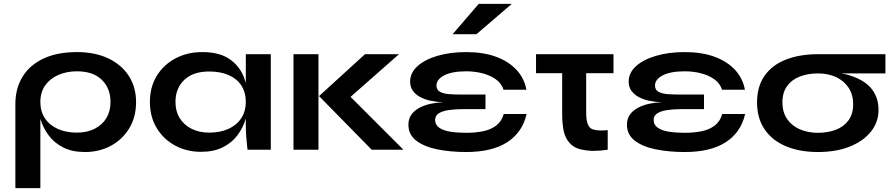

<svg xmlns="http://www.w3.org/2000/svg" viewBox="-20 -779 4627 999"><path d="M422 12Q356 12 309.5 -11.5Q263 -35 234 -73.5Q205 -112 191 -158L190 -161V200H60V-238Q60 -319 97.5 -380Q135 -441 206.5 -474.5Q278 -508 380 -508Q475 -508 544 -475Q613 -442 650.5 -383.5Q688 -325 688 -248Q688 -169 652 -110.5Q616 -52 556 -20Q496 12 422 12ZM380 -89Q433 -89 472.5 -109Q512 -129 533.5 -164.5Q555 -200 555 -248Q555 -320 509.5 -364Q464 -408 380 -408Q327 -408 283.5 -389Q240 -370 215 -334.5Q190 -299 190 -248Q190 -200 213 -164.5Q236 -129 279 -109Q322 -89 380 -89Z M1026 11Q952 11 891.5 -21.5Q831 -54 795.5 -112.5Q760 -171 760 -248Q760 -327 796 -385Q832 -443 893.5 -475.5Q955 -508 1033 -508Q1119 -508 1171.5 -473.5Q1224 -439 1248 -380Q1254 -364 1259 -348V-497H1389V0H1268Q1268 -3 1265.5 -22.5Q1263 -42 1261 -70.5Q1259 -99 1259 -128V-162Q1258 -160 1258 -159Q1244 -113 1215 -74.5Q1186 -36 1139 -12.5Q1092 11 1026 11ZM1068 -89Q1127 -89 1170 -109Q1213 -129 1236 -165Q1259 -201 1259 -248Q1259 -299 1235.5 -334.5Q1212 -370 1169.5 -388.5Q1127 -407 1068 -407Q985 -407 939 -363.5Q893 -320 893 -248Q893 -200 915 -164.5Q937 -129 976.5 -109Q1016 -89 1068 -89Z M1507 -497H1637V0H1507ZM2056 -497 1804 -275 2079 0H1914L1640 -279L1879 -497Z M2406 12Q2323 12 2254.5 -2Q2186 -16 2145.5 -47.5Q2105 -79 2105 -130Q2105 -161 2120.5 -182.5Q2136 -204 2162 -218Q2188 -232 2220.5 -239Q2253 -246 2287 -247Q2253 -248 2222 -254.5Q2191 -261 2166.5 -274Q2142 -287 2128 -307Q2114 -327 2114 -354Q2114 -400 2152 -434.5Q2190 -469 2256 -488.5Q2322 -508 2406 -508Q2494 -508 2560 -484Q2626 -460 2667 -416Q2708 -372 2719 -312H2600Q2589 -346 2559 -367Q2529 -388 2489 -398Q2449 -408 2406 -408Q2332 -408 2291.5 -387Q2251 -366 2251 -334Q2251 -311 2270 -301Q2289 -291 2319 -289Q2349 -287 2383 -287H2506V-211H2383Q2348 -211 2316 -206.5Q2284 -202 2264 -190Q2244 -178 2244 -155Q2244 -129 2266 -114Q2288 -99 2325 -93.5Q2362 -88 2406 -88Q2453 -88 2493 -96Q2533 -104 2561.5 -125.5Q2590 -147 2601 -186H2720Q2709 -137 2683 -100Q2657 -63 2617.5 -38Q2578 -13 2525 -0.5Q2472 12 2406 12ZM2335 -601 2471 -759H2643L2459 -601Z M3172 -497V-398H3030V-191Q3030 -153 3039 -131.5Q3048 -110 3067 -105Q3086 -100 3107 -100Q3122 -100 3142 -102V0Q3101 6 3068 6Q3036 6 3000.5 -2Q2965 -10 2942 -37Q2919 -64 2912 -102.5Q2905 -141 2905 -185V-398H2769V-497Z M3543 12Q3460 12 3391.5 -2Q3323 -16 3282.5 -47.5Q3242 -79 3242 -130Q3242 -161 3257.5 -182.5Q3273 -204 3299 -218Q3325 -232 3357.5 -239Q3390 -246 3424 -247Q3390 -248 3359 -254.5Q3328 -261 3303.5 -274Q3279 -287 3265 -307Q3251 -327 3251 -354Q3251 -400 3289 -434.5Q3327 -469 3393 -488.5Q3459 -508 3543 -508Q3631 -508 3697 -484Q3763 -460 3804 -416Q3845 -372 3856 -312H3737Q3726 -346 3696 -367Q3666 -388 3626 -398Q3586 -408 3543 -408Q3469 -408 3428.5 -387Q3388 -366 3388 -334Q3388 -311 3407 -301Q3426 -291 3456 -289Q3486 -287 3520 -287H3643V-211H3520Q3485 -211 3453 -206.5Q3421 -202 3401 -190Q3381 -178 3381 -155Q3381 -129 3403 -114Q3425 -99 3462 -93.5Q3499 -88 3543 -88Q3590 -88 3630 -96Q3670 -104 3698.5 -125.5Q3727 -147 3738 -186H3857Q3846 -137 3820 -100Q3794 -63 3754.5 -38Q3715 -13 3662 -0.5Q3609 12 3543 12Z M4236 12Q4142 12 4070.5 -17.5Q3999 -47 3959 -105Q3919 -163 3919 -246Q3919 -330 3959 -386Q3999 -442 4070.5 -469.5Q4142 -497 4236 -497H4587V-397H4358Q4371 -395 4383 -392Q4417 -383 4447.5 -368.5Q4478 -354 4501 -332Q4524 -310 4537.5 -279Q4551 -248 4551 -207Q4551 -143 4511 -93.5Q4471 -44 4400.5 -16Q4330 12 4236 12ZM4236 -88Q4288 -88 4329.5 -104Q4371 -120 4395 -153Q4419 -186 4419 -237Q4419 -287 4395 -323Q4371 -359 4330 -378Q4289 -397 4236 -397Q4184 -397 4142 -381Q4100 -365 4075.5 -331.5Q4051 -298 4051 -246Q4051 -196 4075 -160.5Q4099 -125 4141 -106.5Q4183 -88 4236 -88Z"/></svg>

Font: Syne Modified
Style: Bold
Weight: 700
Designer: Lucas Descroix
Foundry: Bonjour Monde
Version: Version 2.200